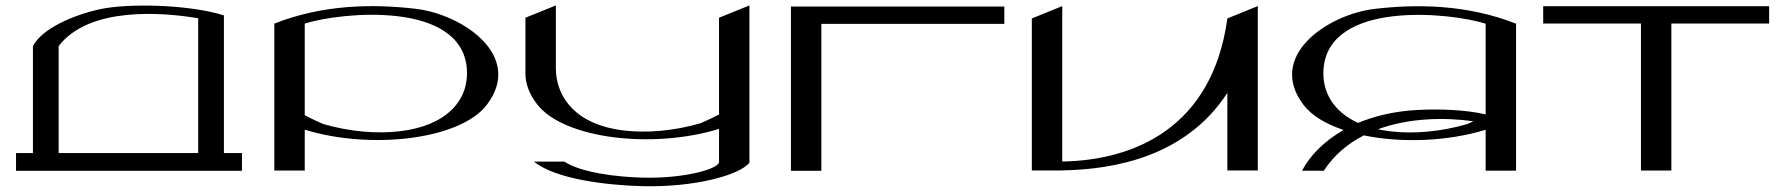

<svg xmlns="http://www.w3.org/2000/svg" viewBox="-20 -618 6444 695"><path d="M790.5 -64V-562.3C666.9 -601.6 444.9 -607.1 341.4 -584.6C242.6 -563 131.5 -513.5 99.2 -451.2V-64H38V0.3H855.9V-64ZM192.3 -451.2C302.2 -594.8 566.9 -574 697.4 -551.9V-64H192.3Z M1484.9 -586.1C1330.1 -604.3 1149.1 -602 973 -532.6V-0.6H1083.1V-148.6C1321.1 -75.2 1645.3 -111.9 1742 -238.4C1877.4 -415.6 1654.8 -566.2 1484.9 -586.1ZM1428.2 -143C1344.5 -133 1247.3 -141 1150.2 -169C1151.1 -168.8 1120.1 -181.5 1083.1 -200.8V-532.6C1213.3 -573.9 1650.7 -617.4 1669.9 -368.9C1678.5 -257.4 1598.8 -163.2 1428.2 -143Z M2582.7 -553.8V-203.6C2545.7 -184.3 2514.7 -171.5 2515.6 -171.8C2418.5 -143.8 2321.3 -135.8 2237.6 -145.7C2067 -165.9 1992.1 -264 1992.1 -371.6V-598.3L1882 -553.9V-351.2H1882C1882 -316.5 1894.5 -279.4 1923.8 -241.2C2020.5 -114.6 2344.7 -78 2582.7 -151.4V-29.7C2575 -4.8 2453.3 29.3 2302.8 24.9C2213.7 22.4 2083.7 7.3 2022.9 -33H1912.7C1992.1 31.2 2177.6 52.4 2302.8 55.8C2498.4 61.1 2661.2 14.1 2692.8 -29.7V-598.3Z M3615.4 -594.3H2843V0.3H2953.1V-531.6H3615.4Z M4532.9 -596 4422.8 -551.2C4368.4 -154 4083.9 -37.7 3825.1 -33.3V-595.9L3715 -551.2V-1H3825.1V-1.2C4016.8 -4.5 4273.4 -52.2 4422.8 -281.7V-1H4532.9V-595.9L4532.9 -595.9C4532.9 -595.9 4532.9 -596 4532.9 -596Z M4692.9 0H4771.9C4809.3 -57.5 4859.9 -98.9 4916.9 -127.9C5051.9 -100.1 5219.4 -105.6 5357.7 -148.3V-0.2H5467.8V-532.3C5291.7 -601.6 5110.7 -604 4955.9 -585.8C4786 -565.9 4563.4 -415.3 4698.8 -238C4728.5 -199.1 4779.9 -168.7 4843.6 -147.4C4771.2 -106.4 4720.9 -53.1 4692.9 0ZM5357.7 -532.3V-203.9C5283.8 -221.2 5185.3 -224.3 5106.8 -219.7C5025.3 -215 4955.1 -197.9 4896.2 -173.1C4806 -213.9 4764.6 -286.5 4770.9 -368.5C4790.1 -617 5227.5 -573.6 5357.7 -532.3ZM4967.7 -150C5082.3 -192.3 5213.1 -193.4 5313.6 -178.9C5299.2 -172.3 5290.1 -168.5 5290.6 -168.7C5193.5 -140.7 5096.3 -132.7 5012.6 -142.6C4996.9 -144.5 4981.9 -147 4967.7 -150Z M6383.9 -595.5H5566V-532.7H5919.9V-0.8H6030V-532.7H6383.9Z"/></svg>

Font: Novoposelensky
Style: Regular
Weight: 400
Designer: Sasha Pavljenko
Version: Version 1.002;Fontself Maker 3.5.4